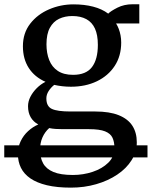

<svg xmlns="http://www.w3.org/2000/svg" viewBox="-48 -590 696 880"><path d="M628 76V131.5H-28.5V76ZM277 270Q213 270 167 259Q121 248 91.5 227.8Q62 207.5 48 179.2Q34 151 34 115.5Q34 83.5 46.8 57Q59.5 30.5 80.8 11Q102 -8.5 127.5 -19.5Q104.5 -32 92.5 -53Q80.5 -74 80.5 -103Q80.5 -125.5 91.5 -146.8Q102.5 -168 120.5 -186Q138.5 -204 160.5 -215Q110.5 -237 83.8 -278.5Q57 -320 57 -378Q57 -438.5 90.5 -481.5Q124 -524.5 177 -547.2Q230 -570 289 -570Q338.5 -570 379 -559.5Q419.5 -549 448 -527.5Q459 -539 490 -554.8Q521 -570.5 559.5 -570.5H590.5V-482.5H484Q491 -471.5 496.2 -457.8Q501.5 -444 504.5 -428Q507.5 -412 507.5 -395Q507.5 -333.5 477.8 -288Q448 -242.5 396 -217.5Q344 -192.5 277 -192.5Q256.5 -192.5 237.2 -194.8Q218 -197 200.5 -201Q185 -188.5 174.8 -172.5Q164.5 -156.5 164.5 -139Q164.5 -102.5 189.8 -90.8Q215 -79 275 -79H388.5Q454 -79 496.2 -62Q538.5 -45 558.8 -13.5Q579 18 579 62.5Q579 106.5 555.2 144.2Q531.5 182 489.5 210.2Q447.5 238.5 393 254.2Q338.5 270 277 270ZM286 212Q333.5 212 377 197.5Q420.5 183 448.5 155.5Q476.5 128 476.5 88.5Q476.5 60.5 467.5 41.2Q458.5 22 433.5 12Q408.5 2 360 2H240Q223 2 207.2 1Q191.5 0 177.5 -3Q157.5 15 146.5 40Q135.5 65 135.5 97.5Q135.5 133 149.8 158.8Q164 184.5 196.8 198.2Q229.5 212 286 212ZM287 -247Q346.5 -247 373.5 -282.5Q400.5 -318 400.5 -384.5Q400.5 -430 387.2 -459Q374 -488 347.8 -502.2Q321.5 -516.5 283.5 -516.5Q249.5 -516.5 222.8 -503.8Q196 -491 180.5 -462.5Q165 -434 165 -387Q165 -346.5 177.5 -314.8Q190 -283 217 -265Q244 -247 287 -247Z"/></svg>

Font: Merriweather Light 18pt
Style: Regular
Weight: 400
Version: Version 2.100